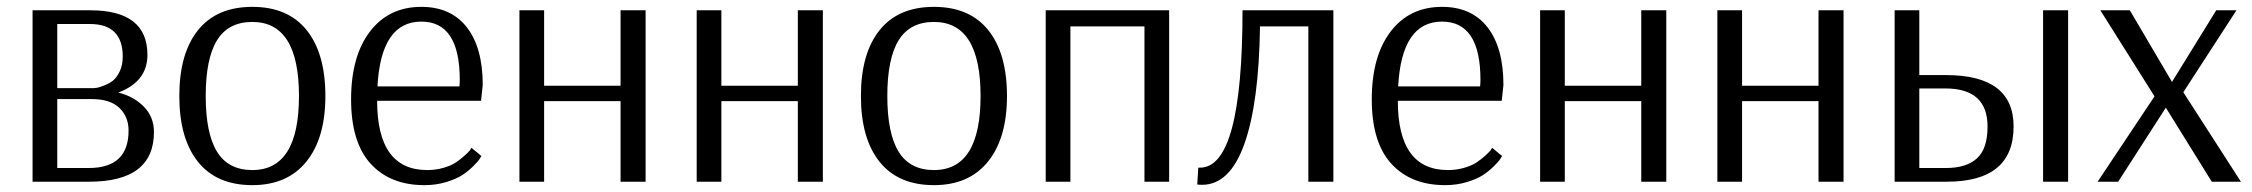

<svg xmlns="http://www.w3.org/2000/svg" viewBox="-20 -530 6569 560"><path d="M75 0V-500H243Q410 -500 410 -370Q410 -292 325 -260Q370 -249 399.5 -219Q429 -189 429 -145Q429 0 240 0ZM147 -273H254Q257 -273 263 -274Q269 -275 283.5 -280.5Q298 -286 309 -294.5Q320 -303 329 -321.5Q338 -340 338 -365Q338 -460 242 -460H147ZM147 -40H239Q355 -40 355 -149Q355 -190 328 -215.5Q301 -241 248 -241H147Z M716 10Q612 10 557.5 -58Q503 -126 503 -250Q503 -374 557.5 -442Q612 -510 716 -510Q820 -510 874.5 -442Q929 -374 929 -250Q929 -127 873.5 -58.5Q818 10 716 10ZM716 -34Q852 -34 852 -250Q852 -466 716 -466Q646 -466 613 -412.5Q580 -359 580 -250Q580 -141 613 -87.5Q646 -34 716 -34Z M1218 10Q1118 10 1061 -52.5Q1004 -115 1004 -240Q1004 -366 1059 -438Q1114 -510 1209 -510Q1295 -510 1341.5 -450.5Q1388 -391 1388 -282L1383 -236H1080Q1080 -34 1226 -34Q1251 -34 1273.5 -40.5Q1296 -47 1310 -56.5Q1324 -66 1335 -76Q1346 -86 1351 -92L1355 -99L1384 -75Q1382 -72 1378.5 -66Q1375 -60 1360.5 -45.5Q1346 -31 1328.5 -19.5Q1311 -8 1281.5 1Q1252 10 1218 10ZM1081 -278H1320Q1321 -288 1321 -297Q1321 -467 1209 -467Q1091 -467 1081 -278Z M1495 0V-500H1567V-280H1790V-500H1863V0H1790V-235H1567V0Z M2012 0V-500H2084V-280H2307V-500H2380V0H2307V-235H2084V0Z M2704 10Q2600 10 2545.5 -58Q2491 -126 2491 -250Q2491 -374 2545.5 -442Q2600 -510 2704 -510Q2808 -510 2862.5 -442Q2917 -374 2917 -250Q2917 -127 2861.5 -58.5Q2806 10 2704 10ZM2704 -34Q2840 -34 2840 -250Q2840 -466 2704 -466Q2634 -466 2601 -412.5Q2568 -359 2568 -250Q2568 -141 2601 -87.5Q2634 -34 2704 -34Z M3030 0V-500H3390V0H3318V-453H3102V0Z M3486 9Q3477 9 3472 8L3475 -41H3480Q3604 -41 3604 -500H3869V0H3796V-453H3655Q3652 -230 3609.5 -110.5Q3567 9 3486 9Z M4195 10Q4095 10 4038 -52.5Q3981 -115 3981 -240Q3981 -366 4036 -438Q4091 -510 4186 -510Q4272 -510 4318.5 -450.5Q4365 -391 4365 -282L4360 -236H4057Q4057 -34 4203 -34Q4228 -34 4250.5 -40.5Q4273 -47 4287 -56.5Q4301 -66 4312 -76Q4323 -86 4328 -92L4332 -99L4361 -75Q4359 -72 4355.5 -66Q4352 -60 4337.5 -45.5Q4323 -31 4305.5 -19.5Q4288 -8 4258.5 1Q4229 10 4195 10ZM4058 -278H4297Q4298 -288 4298 -297Q4298 -467 4186 -467Q4068 -467 4058 -278Z M4472 0V-500H4544V-280H4767V-500H4840V0H4767V-235H4544V0Z M4989 0V-500H5061V-280H5284V-500H5357V0H5284V-235H5061V0Z M5506 0V-500H5578V-311H5656Q5853 -311 5853 -161Q5853 0 5658 0ZM5939 0V-500H6012V0ZM5578 -40H5656Q5715 -40 5746 -68Q5777 -96 5777 -161Q5777 -272 5654 -272H5578Z M6098 0 6264 -249 6106 -500H6192L6315 -291L6444 -500H6503L6348 -261L6516 0H6431L6297 -216L6158 0Z"/></svg>

Font: Arsenal
Style: Regular
Weight: 400
Designer: Andrij Shevchenko
Foundry: Stairsfor
Version: Version 2.001;PS 002.001;hotconv 1.0.88;makeotf.lib2.5.64775